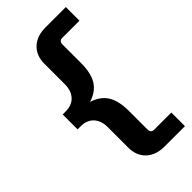

<svg xmlns="http://www.w3.org/2000/svg" viewBox="-308 -836 1157 1157"><g transform="rotate(-45 270.5 -257.5)"><path d="M348.1 250Q273.9 250 231 209.5Q188 168.9 188 100.1V-75.2Q188 -129.4 158.4 -161.6Q128.9 -193.8 75.2 -193.8H49.8V-320.8H75.2Q128.9 -320.8 158.4 -353.3Q188 -385.7 188 -439.9V-615.2Q188 -684.1 231 -724.6Q273.9 -765.1 348.1 -765.1H521V-648.9H374Q347.2 -648.9 347.2 -618.2V-461.9Q347.2 -376.5 317.6 -327.9Q288.1 -279.3 220.2 -257.8Q288.1 -235.8 317.6 -187Q347.2 -138.2 347.2 -53.2V103Q347.2 133.8 374 133.8H521V250Z"/></g></svg>

Font: Messapia Bold
Style: Regular
Weight: 400
Designer: Luca Marsano
Foundry: Collletttivo
Version: Version 1.000;FEAKit 1.0